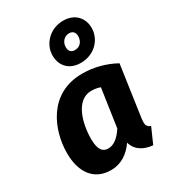

<svg xmlns="http://www.w3.org/2000/svg" viewBox="-210 -978 992 1106"><g transform="rotate(-30 286.0 -425.0)"><path d="M388 -867C297 -867 235 -797 235 -723C235 -655 279 -605 356 -605C449 -605 510 -674 510 -749C510 -816 465 -867 388 -867ZM381 -787C405 -787 419 -773 419 -746C419 -715 400 -686 363 -686C340 -686 325 -699 325 -727C325 -756 345 -787 381 -787ZM330 -548C106 -548 26 -346 26 -194C26 -66 86 17 198 17C269 17 319 -21 356 -74C372 -17 421 9 479 14L524 -88C495 -99 494 -117 498 -152L547 -492C478 -530 403 -548 330 -548ZM326 -436C349 -436 365 -433 385 -426L348 -173C318 -127 285 -99 247 -99C212 -99 187 -120 187 -195C187 -298 223 -436 326 -436Z"/></g></svg>

Font: Fira Sans
Style: Bold Italic
Weight: 700
Italic angle: -8°
Designer: bBox Type GmbH & Carrois Corporate GbR & Edenspiekermann AG
Foundry: bBox Type GmbH & Carrois Corporate GbR & Edenspiekermann AG
Version: Version 4.301;PS 004.301;hotconv 1.0.88;makeotf.lib2.5.64775